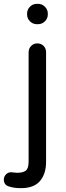

<svg xmlns="http://www.w3.org/2000/svg" viewBox="-66 -740 343 1000"><path d="M128 -514Q148 -514 161 -501Q174 -488 174 -468V103Q174 165 142.5 202.5Q111 240 43 240Q7 240 -20 231Q-46 223 -46 195Q-46 180 -35 168.5Q-24 157 -8 157Q-4 157 6 158.5Q16 160 22 160Q53 160 68 149Q83 138 83 101V-468Q83 -487 96 -500.5Q109 -514 128 -514ZM183 -669V-665Q183 -644 168 -629Q153 -614 132 -614H126Q105 -614 90 -629Q75 -644 75 -665V-669Q75 -690 90 -705Q105 -720 126 -720H132Q153 -720 168 -705Q183 -690 183 -669Z"/></svg>

Font: VarelaRound
Style: Regular
Weight: 400
Designer: Joe Prince, Avraham Cornfeld
Foundry: Joe Prince, Avraham Cornfeld
Version: Version 2.000;PS 002.000;hotconv 1.0.88;makeotf.lib2.5.64775